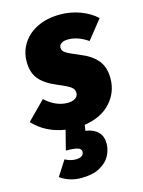

<svg xmlns="http://www.w3.org/2000/svg" viewBox="-156 -625 723 969"><g transform="rotate(-15 205.5 -140.5)"><path d="M418 -177Q418 -103 369 -49.5Q320 4 232 17L227 47Q269 53 291.5 75.5Q314 98 314 137Q314 168 298 199Q282 230 244.5 251Q207 272 147 272Q113 272 85 262.5Q57 253 37 238L88 159Q115 174 143 174Q185 174 186 145Q186 130 167.5 124Q149 118 106 118L132 16Q32 1 -33 -68L61 -163Q117 -112 178 -112Q203 -112 218 -122Q233 -132 233 -150Q233 -169 216 -181.5Q199 -194 148 -215Q88 -240 59.5 -274.5Q31 -309 31 -366Q31 -419 59 -462Q87 -505 137.5 -529Q188 -553 255 -553Q310 -553 359.5 -534.5Q409 -516 444 -484L365 -385Q313 -421 262 -421Q239 -421 226.5 -412.5Q214 -404 214 -390Q214 -374 230.5 -363Q247 -352 303 -329Q360 -306 389 -270Q418 -234 418 -177Z"/></g></svg>

Font: Fira Sans Condensed Black
Style: Italic
Weight: 900
Width: 3
Italic angle: -8°
Designer: Carrois Corporate & Edenspiekermann AG
Foundry: Carrois Corporate GbR & Edenspiekermann AG
Version: Version 4.203